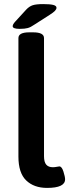

<svg xmlns="http://www.w3.org/2000/svg" viewBox="-20 -911 338 938"><path d="M70 -146V-725Q70 -753 123 -753H142Q195 -753 195 -725V-148Q195 -119 206 -106.5Q217 -94 238 -94Q248 -94 257 -96Q266 -98 270 -98Q282 -98 290 -72.5Q298 -47 298 -35Q298 7 210 7Q146 7 108 -29.5Q70 -66 70 -146ZM42 -783Q42 -792 54 -805L108 -864Q123 -880 140 -885.5Q157 -891 191 -891Q224 -891 240 -887Q256 -883 256 -873Q256 -866 248.5 -858Q241 -850 222 -838L147 -790Q130 -778 115.5 -774Q101 -770 76 -770Q42 -770 42 -783Z"/></svg>

Font: Asap-SemiBold
Style: Regular
Weight: 600
Designer: Pablo Cosgaya
Foundry: Omnibus-Type
Version: Version 2.000; ttfautohint (v1.8)